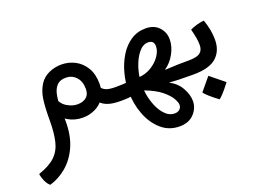

<svg xmlns="http://www.w3.org/2000/svg" viewBox="-117 -521 1357 1025"><g transform="rotate(-20 561.5 -8.5)"><path d="M14.6 296.9Q1 287.1 -9.3 264.6Q-19.5 242.2 -22 222.2Q41 201.2 73.5 170.2Q106 139.2 117.4 91.3Q128.9 43.5 128.9 -26.9Q128.9 -104.5 135.5 -148.2Q142.1 -191.9 163.1 -225.1Q182.6 -255.9 216.6 -271.2Q250.5 -286.6 288.6 -286.6Q329.1 -286.6 365 -268.1Q400.9 -249.5 423.3 -212.4Q445.8 -175.3 445.8 -119.6Q445.8 -73.2 425 -42.5Q404.3 -11.7 371.6 3.9Q338.9 19.5 302.2 19.5Q255.4 19.5 218.5 -2.4Q181.6 -24.4 160.2 -58.1L194.3 -138.7Q207 -95.2 237.5 -76.2Q268.1 -57.1 298.3 -57.1Q330.1 -57.1 348.9 -72.8Q367.7 -88.4 367.7 -119.6Q367.7 -162.6 344.5 -187.5Q321.3 -212.4 286.6 -212.4Q253.9 -212.4 236.6 -194.6Q219.2 -176.8 212.6 -146.7Q206.1 -116.7 206.1 -80.6Q206.1 -59.6 206.8 -37.4Q207.5 -15.1 207.5 6.3Q207.5 89.4 180.7 148.7Q153.8 208 109.9 244.9Q65.9 281.7 14.6 296.9ZM522 4.9Q483.9 4.9 460.4 -1.2Q437 -7.3 421.9 -18.1Q406.7 -28.8 392.6 -43.5L435.5 -108.9Q448.2 -89.4 466.6 -81.8Q484.9 -74.2 522 -74.2H531.7V4.9Z M771.5 240.2Q710.9 240.2 667.5 202.1Q624 164.1 600.6 102.5Q577.1 41 577.1 -29.8Q577.1 -80.6 590.6 -130.9Q604 -181.2 629.4 -222.7Q654.8 -264.2 691.9 -289.1Q729 -314 776.9 -314Q824.7 -314 851.8 -284.9Q878.9 -255.9 878.9 -215.3Q878.9 -176.3 857.4 -136.2Q835.9 -96.2 798.8 -70.3Q848.1 -73.2 875.7 -73.7Q903.3 -74.2 933.6 -74.2H943.4V4.9Q936 4.9 933.3 4.9Q930.7 4.9 926.8 4.9Q877.4 4.9 849.6 3.9Q821.8 2.9 796.4 1Q839.8 23.4 861.3 62.3Q882.8 101.1 882.8 136.2Q882.8 176.8 853 208.5Q823.2 240.2 771.5 240.2ZM512.2 4.9V-74.2H522Q548.3 -74.2 564.5 -75.2Q580.6 -76.2 611.8 -80.1L606 -1.5Q582 2 565.4 3.4Q548.8 4.9 522 4.9ZM769 166Q787.1 166 797.9 156.2Q808.6 146.5 808.6 130.4Q808.6 118.2 795.9 95Q783.2 71.8 750 44.4Q716.8 17.1 655.3 -6.3L650.9 -80.6Q692.4 -82.5 725.6 -102.5Q758.8 -122.6 778.1 -150.9Q797.4 -179.2 797.4 -205.6Q797.4 -239.3 763.7 -239.3Q733.9 -239.3 709.2 -208.5Q684.6 -177.7 669.9 -131.1Q655.3 -84.5 655.3 -36.6Q655.3 14.6 670.4 61.3Q685.5 107.9 711.2 137Q736.8 166 769 166Z M923.8 4.9V-74.2H935.1Q981.9 -74.2 1000.5 -88.4Q1019 -102.5 1019 -131.8Q1019 -151.9 1015.1 -174.1Q1011.2 -196.3 1003.9 -224.1Q1019.5 -232.9 1044.7 -239.5Q1069.8 -246.1 1084 -246.6Q1094.7 -216.3 1100.1 -188.2Q1105.5 -160.2 1105.5 -131.3Q1105.5 -67.4 1064.9 -31.2Q1024.4 4.9 935.1 4.9ZM1019 176.8Q991.7 156.7 970.2 137.5Q948.7 118.2 945.8 110.8L1005.9 38.6L1085.9 103.5Q1057.6 140.1 1041.3 157.5Q1024.9 174.8 1019 176.8Z"/></g></svg>

Font: Harmattan SemiBold
Style: Regular
Weight: 600
Designer: George W. Nuss III and SIL International
Foundry: SIL International
Version: Version 4.000